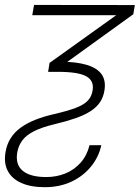

<svg xmlns="http://www.w3.org/2000/svg" viewBox="-52 -550 572 786"><path d="M87.4 -529.8 500 -529.3 493.7 -491.7 167 -255.9H145L150.9 -292.5L423.8 -487.8H80.1ZM18.6 74.2Q10.3 124 41.3 149.4Q72.3 174.8 137.2 174.8Q179.7 174.8 216.1 159.9Q252.4 145 278.3 115.7Q304.2 86.4 314.5 44.4H362.8Q352.1 93.3 320.1 132.3Q288.1 171.4 240 193.8Q191.9 216.3 131.8 216.3Q74.2 216.3 35.6 199.2Q-2.9 182.1 -20 150.1Q-37.1 118.2 -29.3 72.3Q-23.9 40.5 -8.5 16.1Q6.8 -8.3 32 -26.9Q57.1 -45.4 91.8 -59.3Q126.5 -73.2 169.9 -83Q224.6 -95.7 257.6 -108.2Q290.5 -120.6 306.9 -137.5Q323.2 -154.3 327.1 -179.7Q334 -219.2 301.3 -237.5Q268.6 -255.9 185.5 -255.9H163.6L173.8 -297.4H192.4Q260.3 -297.4 303.2 -284.4Q346.2 -271.5 364.3 -245.4Q382.3 -219.2 375.5 -179.2Q371.1 -151.9 357.2 -131.3Q343.3 -110.8 318.8 -95Q294.4 -79.1 258.3 -66.4Q222.2 -53.7 173.3 -42Q119.6 -29.3 87.4 -12.9Q55.2 3.4 39.3 24.9Q23.4 46.4 18.6 74.2Z"/></svg>

Font: Inter 24pt ExtraLight
Style: Italic
Weight: 250
Italic angle: -9.3988°
Version: Version 4.001;git-66647c0bb